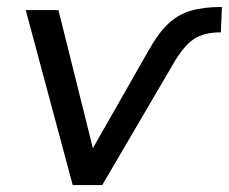

<svg xmlns="http://www.w3.org/2000/svg" viewBox="-20 -532 658 552"><path d="M189 0 54 -503H148L247 -106L409 -390Q436 -438 464.5 -464.5Q493 -491 529.5 -501.5Q566 -512 618 -512L615 -439Q566 -439 537 -419.5Q508 -400 479 -350L274 0Z"/></svg>

Font: Mulish Medium
Style: Italic
Weight: 500
Italic angle: -9°
Designer: Vernon Adams
Foundry: Vernon Adams
Version: Version 3.603; ttfautohint (v1.8.3)